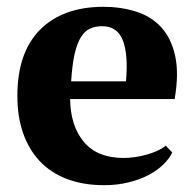

<svg xmlns="http://www.w3.org/2000/svg" viewBox="-20 -532 577 564"><path d="M31 0ZM486 -84Q478 -67 460.5 -49.5Q443 -32 417.5 -18.5Q392 -5 358.5 3.5Q325 12 286 12Q224 12 176 -6.5Q128 -25 96 -59.5Q64 -94 47.5 -142Q31 -190 31 -250Q31 -378 98 -445Q165 -512 284 -512Q335 -512 379.5 -498Q424 -484 453.5 -452Q483 -420 494.5 -368Q506 -316 493 -241H186Q187 -162 226.5 -115Q266 -68 343 -68Q376 -68 411.5 -78Q447 -88 467 -104ZM280 -455Q260 -455 244.5 -448Q229 -441 217.5 -422.5Q206 -404 199 -372.5Q192 -341 189 -293H350Q357 -371 341 -413Q325 -455 280 -455Z"/></svg>

Font: PT Serif
Style: Bold
Weight: 700
Designer: A.Korolkova, O.Umpeleva, V.Yefimov
Foundry: ParaType Ltd
Version: Version 1.000W OFL; ttfautohint (v1.6)